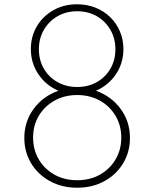

<svg xmlns="http://www.w3.org/2000/svg" viewBox="-20 -860 720 896"><path d="M340 16Q268.5 16 212.8 -14.8Q157 -45.5 125.2 -98.2Q93.5 -151 93.5 -216.5Q93.5 -292 136.5 -351.2Q179.5 -410.5 252.5 -436.5Q193.5 -462 158.8 -514.2Q124 -566.5 124 -631Q124 -690 152 -737.2Q180 -784.5 228.8 -812.2Q277.5 -840 340 -840Q386 -840 425.5 -824.2Q465 -808.5 494.2 -780Q523.5 -751.5 539.8 -713.2Q556 -675 556 -631Q556 -566 521.2 -514Q486.5 -462 427.5 -436.5Q500.5 -410.5 543.5 -351.2Q586.5 -292 586.5 -216.5Q586.5 -151 554.8 -98.2Q523 -45.5 467.5 -14.8Q412 16 340 16ZM340 -19Q400.5 -19 446.8 -45.2Q493 -71.5 519.5 -116.5Q546 -161.5 546 -217.5Q546 -275 519 -320Q492 -365 445.5 -390.8Q399 -416.5 340 -416.5Q282 -416.5 235.5 -391Q189 -365.5 161.8 -320.8Q134.5 -276 134.5 -218Q134.5 -161.5 160.8 -116.5Q187 -71.5 233.5 -45.2Q280 -19 340 -19ZM340 -454Q391.5 -454 431.8 -476.8Q472 -499.5 495.2 -539.5Q518.5 -579.5 518.5 -630Q518.5 -681 495 -721.2Q471.5 -761.5 431.5 -784.5Q391.5 -807.5 340 -807.5Q289.5 -807.5 249 -784.5Q208.5 -761.5 185 -721.2Q161.5 -681 161.5 -630Q161.5 -579.5 184.8 -539.5Q208 -499.5 248.5 -476.8Q289 -454 340 -454Z"/></svg>

Font: Spartan Thin ExtraLight
Style: Regular
Weight: 250
Version: Version 1.004